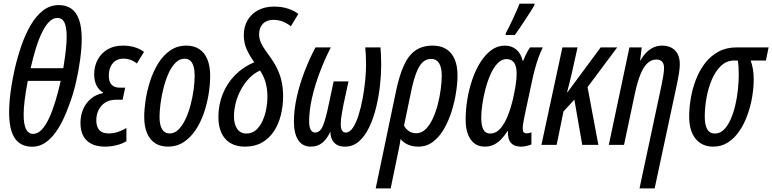

<svg xmlns="http://www.w3.org/2000/svg" viewBox="-20 -799 4259 1059"><path d="M157.2 10.3Q115.7 10.3 87.2 -10Q58.6 -30.3 44.4 -72Q30.3 -113.8 30.3 -178.2Q30.3 -211.4 33.7 -249.8Q37.1 -288.1 44.2 -330.6Q51.3 -373 61 -417.5Q75.7 -481.9 97.2 -544.7Q118.7 -607.4 148.2 -658.7Q177.7 -710 216.6 -740.5Q255.4 -771 304.2 -771Q344.2 -771 372.3 -752Q400.4 -732.9 415.5 -691.9Q430.7 -650.9 430.7 -584.5Q430.7 -534.7 422.1 -470.7Q413.6 -406.7 398.2 -341.1Q382.8 -275.4 361.8 -221.2Q343.8 -170.4 322.3 -127.9Q300.8 -85.4 275.6 -54.7Q250.5 -23.9 221.2 -6.8Q191.9 10.3 157.2 10.3ZM162.6 -60.5Q187.5 -60.5 209.5 -83.3Q231.4 -106 250.2 -146.2Q269 -186.5 285.2 -239.5Q301.3 -292.5 314.9 -353H133.3Q121.6 -293 116 -246.1Q110.4 -199.2 110.4 -168.5Q110.4 -111.3 124 -85.9Q137.7 -60.5 162.6 -60.5ZM148.9 -422.9H329.1Q337.9 -476.6 342.8 -520.5Q347.7 -564.5 347.7 -596.2Q347.7 -650.4 335.2 -675.3Q322.8 -700.2 296.4 -700.2Q272.9 -700.2 252.2 -679.9Q231.4 -659.7 212.9 -622.3Q194.3 -585 178.5 -534.2Q162.6 -483.4 148.9 -422.9Z M559.1 9.8Q514.6 9.8 484.4 -5.6Q454.1 -21 439 -50Q423.8 -79.1 423.8 -120.6Q423.8 -160.6 438 -195.1Q452.1 -229.5 480 -253.4Q507.8 -277.3 547.9 -285.6L548.8 -289.1Q525.9 -301.3 512.7 -326.9Q499.5 -352.5 499.5 -389.6Q499.5 -433.6 518.6 -469.5Q537.6 -505.4 573 -526.4Q608.4 -547.4 658.2 -547.4Q691.9 -547.4 720.9 -539.1Q750 -530.8 774.4 -512.7L734.9 -448.7Q719.2 -461.9 700 -468.8Q680.7 -475.6 660.6 -475.6Q623 -475.6 601.6 -449.5Q580.1 -423.3 580.1 -382.3Q580.1 -348.6 595.2 -332Q610.4 -315.4 642.1 -315.4H670.4L656.2 -249H621.1Q585.9 -249 561.5 -233.9Q537.1 -218.8 524.2 -192.9Q511.2 -167 511.2 -135.3Q511.2 -100.6 527.6 -81.8Q543.9 -63 579.1 -63Q604 -63 627.4 -70.3Q650.9 -77.6 677.2 -92.8V-20Q651.4 -4.9 620.8 2.4Q590.3 9.8 559.1 9.8Z M907.2 9.8Q865.2 9.8 835.9 -9Q806.6 -27.8 791 -64.7Q775.4 -101.6 775.4 -154.8Q775.4 -195.3 783.2 -247.1Q791 -298.8 807.9 -351.3Q824.7 -403.8 852.1 -448.5Q879.4 -493.2 918.2 -520.3Q957 -547.4 1008.8 -547.4Q1049.8 -547.4 1079.1 -528.1Q1108.4 -508.8 1123.8 -471.7Q1139.2 -434.6 1139.2 -380.9Q1139.2 -332.5 1130.4 -278.6Q1121.6 -224.6 1103.8 -173.3Q1085.9 -122.1 1058.1 -80.8Q1030.3 -39.6 992.7 -14.9Q955.1 9.8 907.2 9.8ZM916 -63Q942.4 -63 964.1 -84.2Q985.8 -105.5 1002.7 -140.9Q1019.5 -176.3 1030.8 -218.8Q1042 -261.2 1047.9 -304.2Q1053.7 -347.2 1053.7 -382.8Q1053.7 -412.1 1047.6 -432.9Q1041.5 -453.6 1029.3 -464.4Q1017.1 -475.1 998 -475.1Q969.7 -475.1 947.3 -452.1Q924.8 -429.2 908.4 -391.8Q892.1 -354.5 881.3 -311Q870.6 -267.6 865.2 -226.1Q859.9 -184.6 859.9 -153.8Q859.9 -109.9 874 -86.4Q888.2 -63 916 -63Z M1331.5 9.8Q1283.2 9.8 1250.5 -10Q1217.8 -29.8 1201.2 -66.2Q1184.6 -102.5 1184.6 -152.8Q1184.6 -220.7 1208.3 -280Q1231.9 -339.4 1276.6 -384.8Q1321.3 -430.2 1382.3 -455.6Q1356.4 -492.2 1340.6 -527.3Q1324.7 -562.5 1324.7 -605Q1324.7 -652.3 1345.7 -687.7Q1366.7 -723.1 1404.1 -742.9Q1441.4 -762.7 1491.2 -762.7Q1537.1 -762.7 1571.8 -750.2Q1606.4 -737.8 1625.5 -722.2L1584.5 -654.3Q1562 -671.4 1538.6 -680.4Q1515.1 -689.5 1488.3 -689.5Q1451.2 -689.5 1430.2 -668Q1409.2 -646.5 1409.2 -609.9Q1409.2 -585.9 1419.2 -563.7Q1429.2 -541.5 1445.1 -519.8Q1460.9 -498 1477.1 -474.6Q1499.5 -441.9 1513.9 -409.2Q1528.3 -376.5 1534.9 -341.6Q1541.5 -306.6 1541.5 -267.6Q1541.5 -212.9 1528.8 -163.1Q1516.1 -113.3 1490.2 -74.2Q1464.4 -35.2 1424.8 -12.7Q1385.3 9.8 1331.5 9.8ZM1338.9 -62.5Q1371.1 -62.5 1393.3 -83Q1415.5 -103.5 1429.2 -134.8Q1442.9 -166 1449 -200.4Q1455.1 -234.9 1455.1 -262.7Q1455.1 -307.1 1445.1 -343.3Q1435.1 -379.4 1414.1 -410.2Q1381.3 -395 1355 -367.9Q1328.6 -340.8 1309.6 -305.9Q1290.5 -271 1280.5 -232.4Q1270.5 -193.8 1270.5 -155.8Q1270.5 -114.3 1288.1 -88.4Q1305.7 -62.5 1338.9 -62.5Z M1694.8 9.8Q1648.4 9.8 1624.8 -26.4Q1601.1 -62.5 1601.1 -129.4Q1601.1 -191.9 1616.9 -263.4Q1632.8 -335 1660.2 -405.8Q1687.5 -476.6 1720.2 -537.6H1804.7Q1771 -472.2 1743.9 -400.4Q1716.8 -328.6 1700.9 -259Q1685.1 -189.5 1685.1 -129.4Q1685.1 -97.7 1694.1 -82.8Q1703.1 -67.9 1717.3 -67.9Q1745.6 -67.9 1761.2 -105.2Q1776.9 -142.6 1793.5 -224.6L1820.3 -350.1H1902.3L1875 -224.6Q1870.1 -198.7 1866.5 -178.7Q1862.8 -158.7 1861.1 -143.1Q1859.4 -127.4 1859.4 -114.3Q1859.4 -90.8 1866.5 -79.3Q1873.5 -67.9 1887.2 -67.9Q1908.7 -67.9 1926.5 -94.5Q1944.3 -121.1 1957.8 -164.1Q1971.2 -207 1980.5 -257.3Q1989.7 -307.6 1994.4 -356Q1999 -404.3 1999 -439.9Q1999 -469.7 1997.8 -493.9Q1996.6 -518.1 1994.6 -537.6H2078.6Q2080.1 -520 2081.3 -495.6Q2082.5 -471.2 2082.5 -439Q2082.5 -388.2 2075.9 -327.9Q2069.3 -267.6 2054.9 -208Q2040.5 -148.4 2017.3 -99.1Q1994.1 -49.8 1960.9 -20Q1927.7 9.8 1883.3 9.8Q1854 9.8 1836.2 -1.5Q1818.4 -12.7 1810.3 -31.7Q1802.2 -50.8 1802.2 -73.7Q1784.2 -32.7 1757.8 -11.5Q1731.4 9.8 1694.8 9.8Z M2052.2 240.2 2166 -304.2Q2183.6 -385.7 2208.3 -439.7Q2232.9 -493.7 2271.2 -520.5Q2309.6 -547.4 2366.2 -547.4Q2411.1 -547.4 2441.7 -528.1Q2472.2 -508.8 2487.8 -472.2Q2503.4 -435.5 2503.4 -384.8Q2503.4 -340.3 2495.1 -287.4Q2486.8 -234.4 2470 -181.9Q2453.1 -129.4 2427.7 -85.9Q2402.3 -42.5 2367.4 -16.4Q2332.5 9.8 2288.1 9.8Q2253.9 9.8 2229.2 -1.7Q2204.6 -13.2 2189.5 -32.2Q2187.5 -16.1 2183.8 2.4Q2180.2 21 2176.3 39.6L2134.8 240.2ZM2275.9 -64Q2304.7 -64 2327.4 -86.2Q2350.1 -108.4 2366.9 -144.5Q2383.8 -180.7 2394.8 -223.4Q2405.8 -266.1 2411.1 -308.1Q2416.5 -350.1 2416.5 -383.3Q2416.5 -427.2 2401.6 -450.7Q2386.7 -474.1 2357.9 -474.1Q2330.6 -474.1 2310.8 -455.3Q2291 -436.5 2275.4 -395.5Q2259.8 -354.5 2246.1 -287.1L2208.5 -106Q2217.8 -87.9 2235.1 -75.9Q2252.4 -64 2275.9 -64Z M2654.3 9.8Q2604 9.8 2576.2 -29.5Q2548.3 -68.8 2548.3 -140.6Q2548.3 -193.8 2557.6 -250.7Q2566.9 -307.6 2585 -360.4Q2603 -413.1 2629.6 -455.3Q2656.2 -497.6 2689.9 -522.5Q2723.6 -547.4 2764.6 -547.4Q2802.2 -547.4 2827.9 -525.6Q2853.5 -503.9 2862.8 -463.9H2865.7Q2871.6 -478 2877.7 -491.7Q2883.8 -505.4 2890.6 -517.3Q2897.5 -529.3 2903.8 -537.6H2974.1Q2961.9 -513.7 2951.2 -484.6Q2940.4 -455.6 2931.2 -421.6Q2921.9 -387.7 2913.6 -348.1L2871.6 -151.4Q2868.2 -133.8 2865.7 -118.2Q2863.3 -102.5 2863.3 -89.8Q2863.3 -74.7 2868.9 -69.1Q2874.5 -63.5 2884.8 -63.5Q2890.6 -63.5 2897.5 -64.9Q2904.3 -66.4 2911.1 -69.8V-2.4Q2899.9 2.4 2884.3 6.1Q2868.7 9.8 2856.4 9.8Q2822.3 9.8 2805.9 -3.7Q2789.6 -17.1 2784.9 -37.1Q2780.3 -57.1 2782.2 -75.7H2779.3Q2761.2 -47.9 2742.2 -28.8Q2723.1 -9.8 2701.7 0Q2680.2 9.8 2654.3 9.8ZM2683.1 -62.5Q2715.8 -62.5 2739.7 -90.1Q2763.7 -117.7 2780.3 -159.2Q2796.9 -200.7 2806.6 -241.2Q2817.9 -288.6 2823.7 -325.9Q2829.6 -363.3 2829.6 -393.6Q2829.6 -433.6 2815.4 -453.4Q2801.3 -473.1 2773.4 -473.1Q2746.6 -473.1 2724.4 -449.7Q2702.1 -426.3 2685.3 -388.4Q2668.5 -350.6 2657.2 -306.9Q2646 -263.2 2640.1 -221.9Q2634.3 -180.7 2634.3 -150.9Q2634.3 -106 2646.2 -84.2Q2658.2 -62.5 2683.1 -62.5ZM2768.1 -606 2770.5 -617.7Q2778.3 -631.3 2788.8 -652.6Q2799.3 -673.8 2810.3 -697.5Q2821.3 -721.2 2830.8 -742.9Q2840.3 -764.6 2845.7 -778.8H2928.7L2926.8 -769Q2919.4 -755.9 2905.5 -733.9Q2891.6 -711.9 2875.2 -687.3Q2858.9 -662.6 2844 -640.6Q2829.1 -618.7 2819.8 -606Z M2966.3 0 3082 -537.6H3165.5L3134.8 -399.4Q3129.4 -377 3123 -349.6Q3116.7 -322.3 3107.9 -290.5H3110.4L3293 -537.6H3384.3L3220.7 -318.4L3280.3 0H3191.4L3147.9 -249.5L3087.9 -184.1L3050.3 0Z M3507.3 240.2 3628.9 -330.1Q3633.8 -354.5 3638.2 -379.9Q3642.6 -405.3 3642.6 -424.8Q3642.6 -446.8 3632.1 -458.7Q3621.6 -470.7 3600.1 -470.7Q3571.8 -470.7 3549.8 -449.2Q3527.8 -427.7 3511.7 -387Q3495.6 -346.2 3482.9 -288.1L3421.9 0H3337.9L3451.7 -537.6H3519.5L3510.7 -466.3H3513.2Q3527.8 -492.2 3546.1 -510.5Q3564.5 -528.8 3585.9 -538.1Q3607.4 -547.4 3631.8 -547.4Q3659.2 -547.4 3681.2 -536.9Q3703.1 -526.4 3716.3 -503.7Q3729.5 -481 3729.5 -444.3Q3729.5 -423.8 3725.3 -397.2Q3721.2 -370.6 3715.8 -344.2L3590.8 240.2Z M3913.6 9.8Q3852.1 9.8 3816.7 -33.7Q3781.2 -77.1 3781.2 -155.8Q3781.2 -204.1 3790.3 -257.3Q3799.3 -310.5 3818.6 -360.4Q3837.9 -410.2 3868.4 -450.2Q3898.9 -490.2 3942.4 -513.9Q3985.8 -537.6 4043 -537.6H4219.2L4204.6 -465.3H4120.6Q4127.9 -444.3 4132.6 -418.9Q4137.2 -393.6 4137.2 -361.8Q4137.2 -315.9 4128.7 -264.6Q4120.1 -213.4 4102.5 -164.6Q4085 -115.7 4058.3 -76.4Q4031.7 -37.1 3995.6 -13.7Q3959.5 9.8 3913.6 9.8ZM3923.3 -62.5Q3951.2 -62.5 3972.4 -83.5Q3993.7 -104.5 4009.3 -139.4Q4024.9 -174.3 4035.2 -217Q4045.4 -259.8 4050 -304.2Q4054.7 -348.6 4054.7 -388.2Q4054.7 -411.6 4053.5 -431.2Q4052.2 -450.7 4049.8 -465.3H4030.8Q3987.8 -465.3 3956.5 -435.5Q3925.3 -405.8 3905.5 -358.4Q3885.7 -311 3876.5 -257.6Q3867.2 -204.1 3867.2 -156.2Q3867.2 -109.9 3880.9 -86.2Q3894.5 -62.5 3923.3 -62.5Z"/></svg>

Font: Open Sans Condensed Medium
Style: Italic
Weight: 500
Width: 3
Italic angle: -12°
Designer: Monotype Design Team
Foundry: Monotype Imaging Inc.
Version: Version 3.000